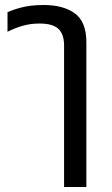

<svg xmlns="http://www.w3.org/2000/svg" viewBox="-20 -547 446 767"><path d="M236 200V-365Q236 -410 213.5 -431.5Q191 -453 138 -453Q102 -453 70.5 -444Q39 -435 10 -420V-498Q30 -508 67 -517.5Q104 -527 155 -527Q233 -527 279 -493.5Q325 -460 325 -378V200Z"/></svg>

Font: Noto Sans Thai UI
Style: Regular
Weight: 400
Designer: Monotype Design Team
Foundry: Monotype Imaging Inc.
Version: Version 2.000